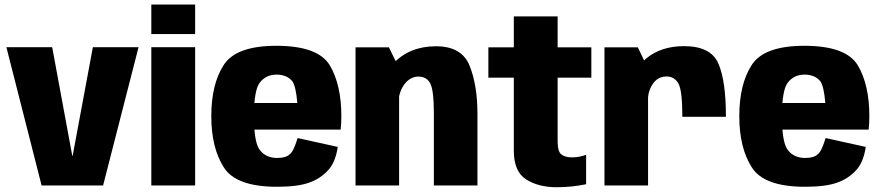

<svg xmlns="http://www.w3.org/2000/svg" viewBox="-20 -798 3789 826"><path d="M159 0H423.5L576 -595H379.5L292.5 -127.5H291L204.5 -595H7.5Z M631 0H819.5V-595H631ZM631 -778.5V-651.5H819.5V-778.5Z M1171.5 5.5V-118.5Q1126 -118.5 1099.5 -150.5Q1072.5 -181.5 1072.5 -297.5Q1072.5 -413 1099 -444.5Q1126 -477 1169.5 -477Q1214.5 -477 1238 -448Q1253.5 -424 1259 -355H1056.5V-240.5H1445.5Q1448.5 -266.5 1448.5 -298Q1448.5 -433.5 1398.5 -517.5Q1347.5 -601 1169 -601Q995.5 -601 942.5 -518.5Q889 -436 889 -298Q889 -162.5 942.5 -78.5Q995 5.5 1171.5 5.5ZM1171.5 -118.5V5.5Q1262 5.5 1310.5 -12.5Q1358.5 -29.5 1391 -65Q1423.5 -99.5 1433 -166L1260.5 -204Q1251.5 -175.5 1242 -155Q1232 -135 1215.5 -126.5Q1199 -118.5 1171.5 -118.5Z M1509.5 0H1697V-505L1653 -594.5H1509.5ZM1846.5 0H2034V-309Q2034 -430.5 2000.5 -514.8Q1967 -599 1855.5 -599Q1742 -599 1671.2 -524.2Q1600.5 -449.5 1600.5 -364.5L1692 -333Q1692 -396 1717.5 -432.2Q1743 -468.5 1780.5 -468.5Q1815.5 -468.5 1831 -439Q1846.5 -409.5 1846.5 -309.5Z M2374.5 7.5Q2440.5 7.5 2501.5 -5.5V-132Q2472.5 -121 2440.5 -121Q2411.5 -121 2395.2 -133.5Q2379 -146 2379 -188V-464H2524V-594.5H2379V-727.5H2190.5V-594.5H2081V-464H2190.5V-149.5Q2190.5 -60 2243.5 -26.2Q2296.5 7.5 2374.5 7.5Z M2915.5 -295.5H3103Q3103 -449 3070.8 -524.2Q3038.5 -599.5 2922.5 -599.5Q2824 -599.5 2759.8 -546.2Q2695.5 -493 2695.5 -401L2767.5 -368Q2767.5 -406.5 2789 -437.8Q2810.5 -469 2848 -469Q2880.5 -469 2898 -439.8Q2915.5 -410.5 2915.5 -295.5ZM2580.5 0H2768V-502L2724 -594.5H2580.5Z M3443 5.5V-118.5Q3397.5 -118.5 3371 -150.5Q3344 -181.5 3344 -297.5Q3344 -413 3370.5 -444.5Q3397.5 -477 3441 -477Q3486 -477 3509.5 -448Q3525 -424 3530.5 -355H3328V-240.5H3717Q3720 -266.5 3720 -298Q3720 -433.5 3670 -517.5Q3619 -601 3440.5 -601Q3267 -601 3214 -518.5Q3160.5 -436 3160.5 -298Q3160.5 -162.5 3214 -78.5Q3266.5 5.5 3443 5.5ZM3443 -118.5V5.5Q3533.5 5.5 3582 -12.5Q3630 -29.5 3662.5 -65Q3695 -99.5 3704.5 -166L3532 -204Q3523 -175.5 3513.5 -155Q3503.5 -135 3487 -126.5Q3470.5 -118.5 3443 -118.5Z"/></svg>

Font: Anybody SemiCondensed ExtraBold
Style: Regular
Weight: 800
Width: 4
Version: Version 1.113;gftools[0.9.25]